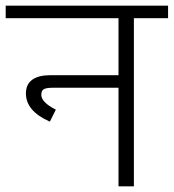

<svg xmlns="http://www.w3.org/2000/svg" viewBox="-30 -654 610 674"><path d="M560 -634V-590H440V0H386V-346H156Q133 -346 124 -341Q115 -336 115 -321Q115 -295 166 -269L145 -227Q61 -264 61 -326Q61 -358 83 -374Q105 -390 146 -390H386V-590H-10V-634Z"/></svg>

Font: Biryani ExtraLight
Style: Regular
Weight: 275
Designer: Dan Reynolds and Mathieu Reguer
Foundry: Dan Reynolds and Mathieu Reguer
Version: Version 1.004; ttfautohint (v1.1) -l 5 -r 5 -G 72 -x 0 -D la